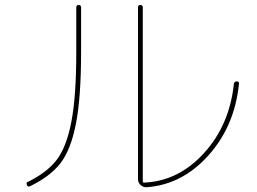

<svg xmlns="http://www.w3.org/2000/svg" viewBox="-20 -740 1040 778"><path d="M575.2 18.6Q560.5 19.5 549.8 9.8Q539.1 0 539.1 -14.6V-710Q539.1 -719.7 548.8 -719.7Q558.6 -719.7 558.6 -710V-4.9Q558.6 0 563.5 0Q703.1 -5.9 806.6 -119.6Q910.2 -233.4 927.7 -400.4Q929.7 -410.2 939.5 -410.2Q950.2 -410.2 948.2 -399.4Q930.7 -228.5 824.7 -110.4Q718.8 7.8 575.2 18.6ZM101.6 14.6Q92.8 18.6 88.9 9.8Q85 0 92.8 -2.9Q168.9 -40 209 -91.3Q249 -142.6 269 -245.6Q289.1 -348.6 289.1 -530.3V-710Q289.1 -719.7 298.8 -719.7Q308.6 -719.7 308.6 -710V-530.3Q308.6 -344.7 287.6 -238.3Q266.6 -131.8 224.6 -78.1Q182.6 -24.4 101.6 14.6Z"/></svg>

Font: Rounded-X Mgen+ 1m thin
Style: Regular
Weight: 100
Designer: [Source Han Sans]
Ryoko NISHIZUKA  (kana & ideographs); Paul D. Hunt (Latin, Greek & Cyrillic); Wenlong ZHANG  (bopomofo
Version: Version 1.059.20150602